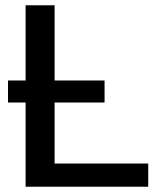

<svg xmlns="http://www.w3.org/2000/svg" viewBox="-20 -708 614 728"><path d="M10.3 -402.8H77.1V-688H187V-402.8H376.5V-319.3H187V-87.9H542V0H77.1V-319.3H10.3Z"/></svg>

Font: Arimo Medium
Style: Regular
Weight: 500
Designer: Steve Matteson
Foundry: Monotype Imaging Inc.
Version: Version 1.33